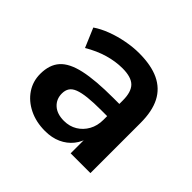

<svg xmlns="http://www.w3.org/2000/svg" viewBox="-128 -646 803 803"><g transform="rotate(45 273.5 -244.5)"><path d="M226 10Q173 10 131.5 -10.5Q90 -31 66.5 -66Q43 -101 43 -145Q43 -199 71 -230.5Q99 -262 162 -276Q225 -290 331 -290H381V-218H332Q285 -218 253 -214.5Q221 -211 201.5 -203.5Q182 -196 173.5 -183Q165 -170 165 -151Q165 -118 188 -97Q211 -76 252 -76Q285 -76 310.5 -91.5Q336 -107 351 -134Q366 -161 366 -196V-311Q366 -361 344 -383Q322 -405 270 -405Q229 -405 186 -392.5Q143 -380 99 -354L63 -439Q89 -457 124.5 -470.5Q160 -484 199.5 -491.5Q239 -499 274 -499Q346 -499 392.5 -477Q439 -455 462 -410.5Q485 -366 485 -296V0H368V-104H376Q369 -69 348.5 -43.5Q328 -18 297 -4Q266 10 226 10Z"/></g></svg>

Font: NunitoSans3
Style: Bold
Weight: 700
Designer: Vernon Adams
Foundry: Vernon Adams
Version: Version 3.101;gftools[0.9.27]